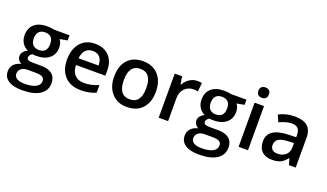

<svg xmlns="http://www.w3.org/2000/svg" viewBox="-82 -1264 3501 2057"><g transform="rotate(20 1668.0 -236.0)"><path d="M206.3 -2Q160.3 -2 133.2 19.7Q106.2 41.5 106.2 77.1Q106.2 112.7 137.3 131.4Q168.4 150.2 225 150.2Q309.9 150.2 353.9 125.6Q397.9 101.1 397.9 58.6Q397.9 26.3 374.4 12.1Q350.9 -2 287.2 -2ZM501.5 -503V-444.4L415.6 -428.7Q442.9 -390.8 442.9 -340.2Q442.9 -262.9 389 -218.1Q335.2 -173.4 241.2 -173.4Q215.4 -173.4 197.7 -176.9Q162.8 -155.7 162.8 -126.9Q162.8 -109.2 179.7 -100.9Q196.7 -92.5 238.6 -92.5H326.1Q409 -92.5 452.5 -57.1Q496 -21.7 496 45.5Q496 130.9 425.2 177.5Q354.4 224 221.4 224Q119.3 224 65 187.6Q10.6 151.2 10.6 83.9Q10.6 37.4 39.7 5.8Q68.8 -25.8 121.8 -38.4Q100.6 -47.5 86.7 -67.7Q72.8 -88 72.8 -112.7Q72.8 -137.5 87.7 -157Q102.6 -176.4 136 -196.7Q96.1 -213.9 72 -252Q48 -290.2 48 -340.2Q48 -422.1 99.8 -467.1Q151.7 -512.1 247.2 -512.1Q267.9 -512.1 292 -509.4Q316 -506.6 327.1 -503ZM246.2 -443.4Q199.7 -443.4 175.9 -417.1Q152.2 -390.8 152.2 -342Q152.2 -293.2 176.4 -267.7Q200.7 -242.2 246.2 -242.2Q338.7 -242.2 338.7 -342.8Q338.7 -443.4 246.2 -443.4Z M676.4 -304.9H905Q903.9 -366.5 875.1 -398.9Q846.3 -431.2 794.7 -431.2Q743.2 -431.2 712.8 -398.9Q682.5 -366.5 676.4 -304.9ZM814.5 9.1Q697.2 9.1 630.9 -59.7Q564.7 -128.4 564.7 -249.7Q564.7 -371.1 626.1 -441.6Q687.6 -512.1 791 -512.1Q894.3 -512.1 952 -451.5Q1010.1 -391.8 1010.1 -285.1V-227.5H674.9Q676.9 -154.2 714.4 -114.8Q751.8 -75.3 819.5 -75.3Q901.9 -75.3 984.8 -111.7V-24.8Q912 9.1 814.5 9.1Z M1339.2 -425.2Q1211.8 -425.2 1211.8 -251.8Q1211.8 -78.4 1340.2 -78.4Q1467.6 -78.4 1467.6 -251.8Q1467.6 -425.2 1339.2 -425.2ZM1101.6 -252.3Q1101.6 -375.6 1164.3 -443.9Q1227 -512.1 1338.7 -512.1Q1450.5 -512.1 1514.2 -441.6Q1577.9 -371.1 1577.9 -250.3Q1577.9 -129.4 1514.7 -60.2Q1451.5 9.1 1338.7 9.1Q1232.6 11.1 1166.3 -61.9Q1100.1 -135 1101.6 -252.3Z M1956 -512.1Q1988.4 -512.1 2009.1 -507.6L1999 -408Q1975.2 -413.5 1951.5 -413.5Q1887.8 -413.5 1847.3 -371.6Q1807.9 -329.6 1807.9 -262.9V0H1700.7V-503H1784.6L1798.8 -414.6H1803.8Q1829.6 -460.1 1869.8 -486.1Q1910 -512.1 1956 -512.1Z M2223.5 -2Q2177.5 -2 2150.4 19.7Q2123.4 41.5 2123.4 77.1Q2123.4 112.7 2154.4 131.4Q2185.5 150.2 2242.2 150.2Q2327.1 150.2 2371.1 125.6Q2415.1 101.1 2415.1 58.6Q2415.1 26.3 2391.6 12.1Q2368 -2 2304.3 -2ZM2518.7 -503V-444.4L2432.8 -428.7Q2460.1 -390.8 2460.1 -340.2Q2460.1 -262.9 2406.2 -218.1Q2352.4 -173.4 2258.3 -173.4Q2232.6 -173.4 2214.9 -176.9Q2180 -155.7 2180 -126.9Q2180 -109.2 2196.9 -100.9Q2213.9 -92.5 2255.8 -92.5H2343.3Q2426.2 -92.5 2469.7 -57.1Q2513.1 -21.7 2513.1 45.5Q2513.1 130.9 2442.4 177.5Q2371.6 224 2238.6 224Q2136.5 224 2082.2 187.6Q2027.8 151.2 2027.8 83.9Q2027.8 37.4 2056.9 5.8Q2085.9 -25.8 2139 -38.4Q2117.8 -47.5 2103.9 -67.7Q2090 -88 2090 -112.7Q2090 -137.5 2104.9 -157Q2119.8 -176.4 2153.2 -196.7Q2113.2 -213.9 2089.2 -252Q2065.2 -290.2 2065.2 -340.2Q2065.2 -422.1 2117 -467.1Q2168.9 -512.1 2264.4 -512.1Q2285.1 -512.1 2309.2 -509.4Q2333.2 -506.6 2344.3 -503ZM2263.4 -443.4Q2216.9 -443.4 2193.1 -417.1Q2169.4 -390.8 2169.4 -342Q2169.4 -293.2 2193.6 -267.7Q2217.9 -242.2 2263.4 -242.2Q2355.9 -242.2 2355.9 -342.8Q2355.9 -443.4 2263.4 -443.4Z M2718.9 -503V0H2611.7V-503ZM2725.5 -637.3Q2725.5 -609.2 2709.8 -593.5Q2694.1 -577.9 2665.6 -577.9Q2637 -577.9 2621.3 -593.5Q2605.7 -609.2 2605.7 -637.3Q2605.7 -665.3 2621.3 -680.7Q2637 -696.2 2665.6 -696.2Q2694.1 -696.2 2709.8 -680.7Q2725.5 -665.3 2725.5 -637.3Z M3262.9 0H3186.6L3165.3 -70.3H3161.3Q3124.9 -24.3 3088.2 -7.6Q3051.6 9.1 2993.4 9.1Q2919.1 9.1 2877.7 -31.1Q2836.2 -71.3 2836.2 -146.6Q2836.2 -297.8 3070.3 -304.9L3156.7 -307.4V-334.2Q3156.7 -382.7 3134.2 -406.5Q3111.7 -430.2 3064.7 -430.2Q3004.6 -430.2 2922.1 -392.3L2887.8 -468.7Q2971.7 -512.1 3069 -512.1Q3166.3 -512.1 3214.6 -469.9Q3262.9 -427.7 3262.9 -338.7ZM2947.4 -143.1Q2947.4 -109.2 2967.6 -91Q2987.9 -72.8 3027.3 -72.8Q3085.4 -72.8 3120.8 -105.2Q3156.2 -137.5 3156.2 -196.7V-240.1L3091.5 -237.6Q3015.7 -234.6 2981.5 -212.1Q2947.4 -189.6 2947.4 -143.1Z"/></g></svg>

Font: Khula Semibold
Style: Regular
Weight: 600
Designer: Erin McLaughlin, Steve Matteson
Version: Version 1.000;PS 1.0;hotconv 1.0.72;makeotf.lib2.5.5900; ttf